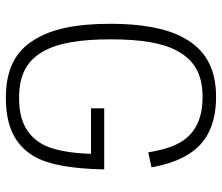

<svg xmlns="http://www.w3.org/2000/svg" viewBox="-71 -678 756 654"><g transform="rotate(90 307.0 -351.0)"><path d="M349 -328V-283H504C502 -214 491 -152 471 -117C439 -61 387 -38 314 -38C233 -38 187 -66 157 -117C125 -171 114 -251 114 -350C114 -453 126 -526 153 -576C185 -636 235 -663 310 -663C397 -663 448 -629 475 -567C484 -548 493 -515 499 -478L550 -489C543 -530 531 -567 518 -592C482 -668 416 -709 310 -709C214 -709 149 -673 109 -599C75 -539 61 -449 61 -350C61 -230 79 -148 116 -89C154 -27 214 7 313 7C405 7 471 -20 512 -88C542 -139 555 -223 557 -328Z"/></g></svg>

Font: Arthouse Owned Light
Style: Regular
Weight: 300
Designer: Jeremy Tribby
Foundry: Tribby Type
Version: Version 1.000;PS 001.000;hotconv 1.0.88;makeotf.lib2.5.64775